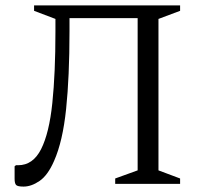

<svg xmlns="http://www.w3.org/2000/svg" viewBox="-20 -680 751 710"><path d="M406 0V-20L489 -50V-613H237V-564Q237 -397 224.5 -277Q212 -157 180 -85Q157 -32 126.5 -11Q96 10 67 10Q45 10 39.5 4Q34 -2 34 -19V-65L39 -69H47Q102 -69 132 -128.5Q162 -188 173.5 -299Q185 -410 185 -563V-610L106 -640V-660H646V-640L566 -610V-50L646 -20V0Z"/></svg>

Font: Spectral SC Light
Style: Regular
Weight: 300
Designer: Jean-Baptiste Levee
Foundry: Production Type
Version: Version 2.001